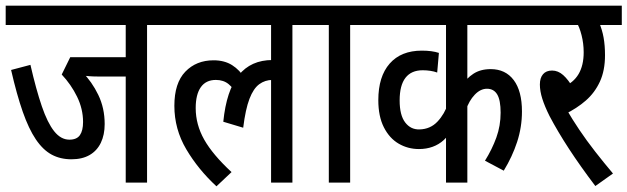

<svg xmlns="http://www.w3.org/2000/svg" viewBox="-20 -642 2206 675"><path d="M497 -554V0H422V-373H325Q309 -373 295 -374Q281 -375 268 -377L269 -389Q303 -355 325.5 -308.5Q348 -262 348 -206Q348 -168 334.5 -140Q321 -112 295 -97Q269 -82 231 -82Q192 -82 161.5 -98.5Q131 -115 106 -152Q81 -189 60 -249Q39 -309 19 -396L87 -414Q107 -327 127 -268.5Q147 -210 170.5 -180.5Q194 -151 224 -151Q250 -151 261 -167Q272 -183 272 -213Q272 -259 251 -302Q230 -345 197 -380L227 -441H422V-554H0V-622H573V-554Z M561 -554V-622H1084V-554H1008V0H933V-383L981 -351Q969 -357 958 -359Q947 -361 938 -361Q912 -361 891.5 -346Q871 -331 857 -294.5Q843 -258 835 -193L765 -214Q776 -324 819 -377.5Q862 -431 938 -431Q953 -431 966 -428Q979 -425 988 -421L990 -400L933 -419V-554ZM813 -307Q802 -331 784 -346Q766 -361 739 -361Q704 -361 686 -335.5Q668 -310 668 -262Q668 -204 698 -151Q728 -98 794 -37L741 13Q677 -46 635 -117Q593 -188 593 -270Q593 -350 631.5 -390Q670 -430 731 -430Q769 -430 796 -413Q823 -396 841 -366Z M1211 -554V0H1136V-554H1072V-622H1287V-554Z M1858 -554H1623V-333L1605 -342Q1619 -366 1644 -382.5Q1669 -399 1705 -399Q1757 -399 1786 -360.5Q1815 -322 1815 -250Q1815 -195 1798 -143Q1781 -91 1751 -42L1685 -77Q1710 -117 1725 -158.5Q1740 -200 1740 -246Q1740 -290 1728 -310Q1716 -330 1692 -330Q1669 -330 1649 -309Q1629 -288 1618 -255L1623 -289V0H1548V-210L1568 -188Q1557 -165 1540 -149.5Q1523 -134 1501 -126Q1479 -118 1453 -118Q1414 -118 1381.5 -137Q1349 -156 1329.5 -194.5Q1310 -233 1310 -290Q1310 -373 1350 -418.5Q1390 -464 1463 -464Q1481 -464 1496 -462Q1511 -460 1523 -456L1517 -387Q1506 -391 1493 -393Q1480 -395 1466 -395Q1426 -395 1405.5 -368.5Q1385 -342 1385 -289Q1385 -237 1404.5 -211.5Q1424 -186 1455 -187Q1493 -188 1518 -214.5Q1543 -241 1556 -280L1548 -224V-554H1275V-622H1858Z M2057 -554 2085 -566Q2097 -538 2102 -510Q2107 -482 2107 -448Q2107 -394 2089 -355Q2071 -316 2039.5 -288.5Q2008 -261 1965 -240L1972 -257Q1991 -224 2016.5 -186Q2042 -148 2072.5 -109Q2103 -70 2135 -32L2073 12Q2020 -58 1980.5 -118.5Q1941 -179 1912 -234Q1895 -268 1886.5 -295Q1878 -322 1878 -345Q1878 -368 1889 -381Q1900 -394 1921 -394Q1942 -394 1960 -378Q1978 -362 1996 -331L1958 -335Q1996 -351 2014 -381.5Q2032 -412 2032 -458Q2032 -489 2024.5 -518.5Q2017 -548 2006 -565L2050 -554H1846V-622H2166V-554Z"/></svg>

Font: Noto Sans Devanagari ExtraCondensed
Style: Regular
Weight: 400
Width: 2
Designer: Jelle Bosma - Monotype Design Team
Foundry: Monotype Imaging Inc.
Version: Version 2.006